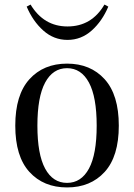

<svg xmlns="http://www.w3.org/2000/svg" viewBox="-20 -808 588 842"><path d="M439 -460.5Q501 -392 501 -257Q501 -122 439 -54Q377 14 274 14Q171 14 109 -54Q47 -122 47 -257Q47 -392 109 -460.5Q171 -529 274 -529Q377 -529 439 -460.5ZM178 -446Q144 -383 144 -257Q144 -131 178 -68.5Q212 -6 274 -6Q336 -6 370 -68.5Q404 -131 404 -257Q404 -383 370 -446Q336 -509 274 -509Q212 -509 178 -446ZM97 -779 114 -788Q172 -692 276 -692Q382 -692 438 -788L455 -779Q428 -715 382 -674Q336 -633 276 -633Q216 -633 170 -674Q124 -715 97 -779Z"/></svg>

Font: Playfair Display
Style: Regular
Weight: 400
Designer: Claus Eggers S?rensen
Foundry: Claus Eggers S?rensen
Version: Version 1.003